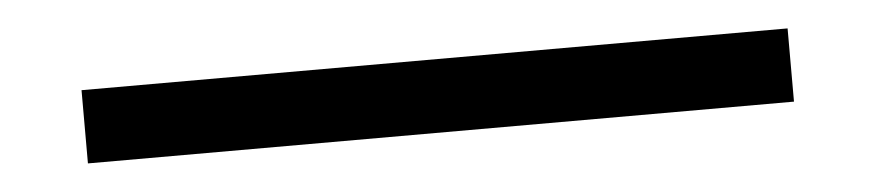

<svg xmlns="http://www.w3.org/2000/svg" viewBox="-23 -35 796 175"><g transform="rotate(-5 375.0 52.5)"><path d="M53 86V19H699V86Z"/></g></svg>

Font: Inconsolata ExtraExpanded
Style: Regular
Weight: 400
Width: 8
Monospace: yes
Designer: Raph Levien, Cyreal, Brenton Simpson
Foundry: Raph Levien, Cyreal, Google
Version: Version 3.001; ttfautohint (v1.8.2.53-6de2)